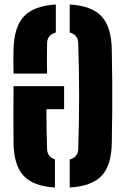

<svg xmlns="http://www.w3.org/2000/svg" viewBox="-20 -829 562 858"><path d="M291.5 9V-116Q328 -126.5 329.5 -162Q333.5 -277 333.5 -400Q333.5 -523 329.5 -637Q328 -673.5 291.5 -684V-809Q390 -803 433.8 -756Q477.5 -709 479.5 -609Q481 -534.5 481.5 -467.2Q482 -400 481.5 -332.2Q481 -264.5 479.5 -189Q478 -90 434.2 -43.5Q390.5 3 291.5 9ZM40.5 -500Q39 -554.5 40.5 -609Q43 -709 87.2 -756Q131.5 -803 229.5 -809V-684Q191.5 -673 190.5 -637Q190 -619 189.8 -593.8Q189.5 -568.5 189.8 -543.2Q190 -518 190.5 -500ZM40.5 -190Q40 -252.5 40 -309.8Q40 -367 40.5 -444H266.5V-341H187.5Q187.5 -247.5 190.5 -162Q192 -127.5 225.5 -117V9Q128 3 85 -44Q42 -91 40.5 -190Z"/></svg>

Font: Big Shoulders Stencil Text Black
Style: Regular
Weight: 900
Designer: Patric King
Foundry: XO Type Co
Version: Version 1.000